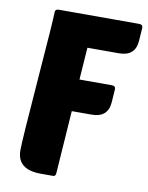

<svg xmlns="http://www.w3.org/2000/svg" viewBox="-81 -769 639 828"><g transform="rotate(10 238.5 -355.0)"><path d="M240 -289 221 -15Q220 0 210 0H155Q51 0 51 -85Q51 -127 72 -395Q93 -663 93 -695Q93 -710 109 -710H461Q477 -710 477 -696L473 -637Q468 -570 397 -570H259L249 -429H391Q407 -429 407 -415L403 -356Q398 -289 327 -289Z"/></g></svg>

Font: PoetsenOne
Style: Regular
Weight: 400
Designer: Rodrigo Fuenzalida, Pablo Impallari
Foundry: Pablo Impallari, Rodrigo Fuenzalida
Version: Version 1.000